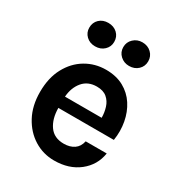

<svg xmlns="http://www.w3.org/2000/svg" viewBox="-171 -816 873 941"><g transform="rotate(30 265.0 -345.0)"><path d="M274 14Q212 14 160.5 -18Q109 -50 78 -107.8Q47 -165.5 47 -243Q47 -323 77.8 -380.2Q108.5 -437.5 160 -468.2Q211.5 -499 274 -499Q332 -499 374.2 -475.8Q416.5 -452.5 442.2 -412.8Q468 -373 477.2 -323Q486.5 -273 478 -220H164Q164.5 -158.5 191.8 -119.8Q219 -81 274 -81Q308.5 -81 331.8 -96.8Q355 -112.5 362 -145H481Q470 -74.5 414 -30.2Q358 14 274 14ZM276 -405Q226 -405 197.2 -370.8Q168.5 -336.5 164.5 -284H372Q372 -313.5 363.2 -341.5Q354.5 -369.5 333.5 -387.2Q312.5 -405 276 -405ZM360.5 -571Q331.5 -571 311 -590Q290.5 -609 290.5 -637.5Q290.5 -666 311 -685.2Q331.5 -704.5 360.5 -704.5Q391.5 -704.5 411.5 -685.2Q431.5 -666 431.5 -637.5Q431.5 -609 411.5 -590Q391.5 -571 360.5 -571ZM168.5 -571Q138 -571 118.2 -590Q98.5 -609 98.5 -636.5Q98.5 -666 118.2 -684.8Q138 -703.5 168.5 -703.5Q199.5 -703.5 219.5 -684.8Q239.5 -666 239.5 -636.5Q239.5 -609 219.5 -590Q199.5 -571 168.5 -571Z"/></g></svg>

Font: Karla
Style: Bold
Weight: 700
Designer: Jonathan Pinhorn
Version: Version 2.004; ttfautohint (v1.8.4.7-5d5b);gftools[0.9.33]